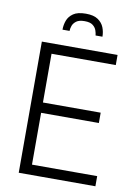

<svg xmlns="http://www.w3.org/2000/svg" viewBox="-95 -928 701 989"><g transform="rotate(10 256.0 -433.5)"><path d="M74 0V-686H470V-633H134V-378H436V-324H134V-53H475V0ZM168 -765Q168 -790 176.5 -813Q185 -836 207.5 -851.5Q230 -867 273 -867Q314 -867 336.5 -851.5Q359 -836 368 -813Q377 -790 377 -765H341Q340 -777 335 -791.5Q330 -806 316 -817Q302 -828 273 -828Q244 -828 229.5 -817Q215 -806 210 -791.5Q205 -777 205 -765Z"/></g></svg>

Font: Archivo Condensed ExtraLight
Style: Regular
Weight: 250
Width: 3
Designer: Hector Gatti
Foundry: Omnibus-Type
Version: Version 2.001